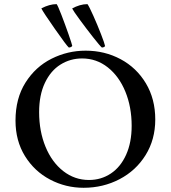

<svg xmlns="http://www.w3.org/2000/svg" viewBox="-20 -892 823 925"><path d="M728 -316.4Q728 -219.7 681.4 -144.8Q634.8 -69.8 555.7 -28.6Q476.6 12.7 382.8 12.7Q296.4 12.7 221.2 -26.9Q146 -66.4 100.3 -140.1Q54.7 -213.9 54.7 -311Q54.7 -418 102.8 -494.1Q150.9 -570.3 228.3 -609.1Q305.7 -647.9 392.6 -647.9Q484.4 -647.9 561 -606.9Q637.7 -565.9 682.9 -490.5Q728 -415 728 -316.4ZM614.3 -285.6Q614.3 -376.5 584 -450.4Q553.7 -524.4 499.3 -567.4Q444.8 -610.4 375.5 -610.4Q318.4 -610.4 271.2 -580.8Q224.1 -551.3 196.3 -492.7Q168.5 -434.1 168.5 -351.6Q168.5 -259.8 199.2 -185.1Q230 -110.4 284.9 -67.6Q339.8 -24.9 408.7 -24.9Q467.3 -24.9 514.2 -56.2Q561 -87.4 587.6 -146.5Q614.3 -205.6 614.3 -285.6ZM328.1 -670.9Q325.7 -667 321 -665Q316.4 -663.1 311.5 -663.1Q301.3 -671.4 244.4 -752.7Q187.5 -834 179.2 -851.6Q218.3 -872.1 252.9 -872.1Q258.8 -864.7 276.1 -819.8Q293.5 -774.9 310.3 -726.6Q327.1 -678.2 328.1 -670.9ZM486.3 -669.9Q481 -663.1 470.7 -663.1Q461.4 -670.9 428.7 -712.4Q396 -753.9 364.5 -796.9Q333 -839.8 327.6 -851.1Q344.7 -860.8 363.8 -866.5Q382.8 -872.1 401.4 -872.1Q409.7 -860.8 429.4 -816.7Q449.2 -772.5 466.8 -727.1Q484.4 -681.6 486.3 -669.9Z"/></svg>

Font: Radley
Style: Regular
Weight: 400
Designer: Vernon Adams
Foundry: Vernon Adams
Version: Version 1.003; ttfautohint (v1.6)